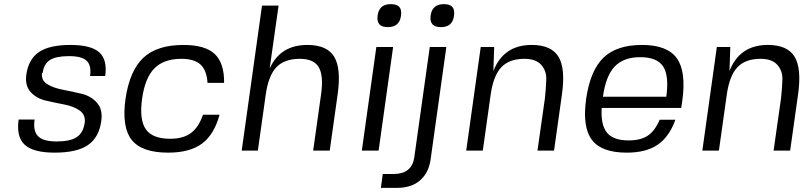

<svg xmlns="http://www.w3.org/2000/svg" viewBox="-20 -727 3905 927"><path d="M186 -375H183Q178 -339 208.5 -320.5Q239 -302 284.5 -293.5Q330 -285 375 -274Q420 -263 448.5 -230.5Q477 -198 469 -143Q458 -63 404.5 -26.5Q351 10 244 10Q141 10 99.5 -28Q58 -66 70 -150H147Q139 -94 164 -69Q189 -44 254 -44Q319 -44 350.5 -65Q382 -86 389 -134Q394 -173 364.5 -193.5Q335 -214 290 -222.5Q245 -231 200.5 -241.5Q156 -252 128 -282.5Q100 -313 107 -367Q118 -442 168.5 -476Q219 -510 320 -510Q419 -510 459 -474.5Q499 -439 488 -360H415Q422 -411 398.5 -433.5Q375 -456 313 -456Q251 -456 221.5 -437.5Q192 -419 186 -375Z M960 -173H1040Q1014 -77 955 -33.5Q896 10 792 10Q664 10 615.5 -52Q567 -114 586 -250Q606 -386 672 -448Q738 -510 866 -510Q970 -510 1016.5 -466.5Q1063 -423 1062 -327H982Q978 -388 948 -415.5Q918 -443 856 -443Q771 -443 725.5 -397Q680 -351 666 -250Q652 -149 684 -103Q716 -57 802 -57Q864 -57 901.5 -84.5Q939 -112 960 -173Z M1225 0H1147L1245 -700H1325L1282 -396Q1333 -510 1464 -510Q1559 -510 1593.5 -453Q1628 -396 1610 -270L1572 0H1492L1530 -270Q1543 -362 1519 -402.5Q1495 -443 1428 -443Q1353 -443 1314.5 -402.5Q1276 -362 1263 -270Z M1808 0H1727L1797 -500H1878ZM1866 -707Q1896 -707 1908 -693.5Q1920 -680 1916 -651Q1909 -596 1852 -596Q1796 -596 1803 -651Q1810 -707 1866 -707Z M1880 113Q1968 113 1980 34L2055 -500H2135L2059 43Q2050 107 2008.5 143.5Q1967 180 1898 180H1819L1828 113ZM2123 -707Q2152 -707 2164 -693.5Q2176 -680 2172 -651Q2165 -596 2109 -596Q2052 -596 2059 -651Q2066 -707 2123 -707Z M2547 -510Q2642 -510 2676.5 -453Q2711 -396 2693 -270L2655 0H2575L2611 -253Q2616 -300 2617.5 -342.5Q2619 -385 2593 -414Q2567 -443 2512 -443Q2439 -443 2400.5 -402.5Q2362 -362 2349 -270L2311 0H2231L2301 -500H2366L2362 -384Q2411 -510 2547 -510Z M2885 -206Q2880 -124 2910.5 -86.5Q2941 -49 3015 -49Q3073 -49 3107.5 -72Q3142 -95 3165 -149H3241Q3211 -66 3155 -28Q3099 10 3006 10Q2884 10 2837.5 -52Q2791 -114 2810 -250Q2830 -387 2893.5 -448.5Q2957 -510 3080 -510Q3202 -510 3248 -445.5Q3294 -381 3274 -239L3269 -206ZM3197 -260Q3211 -362 3181.5 -406.5Q3152 -451 3071 -451Q2991 -451 2948 -406Q2905 -361 2891 -260Z M3687 -510Q3782 -510 3816.5 -453Q3851 -396 3833 -270L3795 0H3715L3751 -253Q3756 -300 3757.5 -342.5Q3759 -385 3733 -414Q3707 -443 3652 -443Q3579 -443 3540.5 -402.5Q3502 -362 3489 -270L3451 0H3371L3441 -500H3506L3502 -384Q3551 -510 3687 -510Z"/></svg>

Font: Fivo Sans Modern
Style: Italic
Weight: 400
Designer: Alexander Slobzheninov
Foundry: Alexander Slobzheninov
Version: 1.0